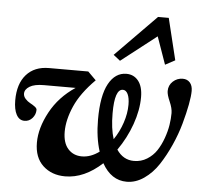

<svg xmlns="http://www.w3.org/2000/svg" viewBox="-52 -771 885 838"><g transform="rotate(5 390.5 -352.5)"><path d="M458 -512.2 428.2 -535.6 606.9 -717.3H653.8L698.2 -535.2L655.3 -512.2L612.8 -632.8ZM263.2 11.2Q204.1 11.2 166 -24.2Q127.9 -59.6 127.9 -125Q127.9 -189 166 -259.5Q204.1 -330.1 275.4 -377.4H136.7Q95.2 -377.4 74.2 -364.5Q53.2 -351.6 53.2 -333Q53.2 -320.8 62.7 -310.3Q72.3 -299.8 83.5 -293.9Q94.7 -288.1 104.2 -281Q113.8 -273.9 113.8 -267.1Q113.8 -246.6 99.9 -230.7Q85.9 -214.8 65.4 -214.8Q42.5 -214.8 30 -237.8Q17.6 -260.7 17.6 -300.8Q17.6 -373 53.2 -413.3Q88.9 -453.6 152.3 -453.6H324.2L359.9 -418Q297.4 -355.5 271 -295.2Q244.6 -234.9 244.6 -183.1Q244.6 -133.8 267.8 -107.9Q291 -82 328.6 -82Q366.7 -82 404.3 -109.4Q384.8 -169.9 384.8 -249Q384.8 -353.5 413.6 -405.8Q442.4 -458 491.2 -458Q523.9 -458 543.7 -433.1Q563.5 -408.2 563.5 -361.8Q563.5 -305.2 541.3 -242.4Q519 -179.7 480.5 -125Q509.3 -82 556.6 -82Q587.9 -82 613.5 -97.9Q639.2 -113.8 655.3 -138.2Q671.4 -162.6 682.4 -193.4Q693.4 -224.1 697.8 -252Q702.1 -279.8 702.1 -304.2Q702.1 -325.2 689.5 -354Q676.8 -382.8 676.8 -398.9Q676.8 -424.3 695.1 -441.2Q713.4 -458 738.3 -458Q757.8 -458 769.5 -444.8Q781.2 -431.6 781.2 -408.2Q781.2 -386.2 774.2 -348.4Q767.1 -310.5 753.9 -262.9Q740.7 -215.3 719.2 -167.5Q697.8 -119.6 671.4 -79.3Q645 -39.1 608.6 -13.9Q572.3 11.2 532.7 11.2Q464.8 11.2 424.8 -60.5Q346.7 11.2 263.2 11.2ZM445.8 -281.7Q445.8 -214.4 460.4 -168.9Q484.4 -204.1 498 -245.1Q511.7 -286.1 511.7 -324.2Q511.7 -354 503.7 -370.6Q495.6 -387.2 481.9 -387.2Q445.8 -387.2 445.8 -281.7Z"/></g></svg>

Font: Elstob 8pt
Style: Bold Italic
Weight: 700
Italic angle: -20°
Designer: Peter S. Baker
Version: Version 1.015